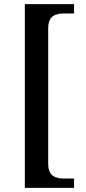

<svg xmlns="http://www.w3.org/2000/svg" viewBox="-20 -780 415 928"><path d="M100 128H338V83H295C250 83 213 74 213 11V-643C213 -706 250 -715 295 -715H338V-760H100Z"/></svg>

Font: Noto Serif Georgian Medium
Style: Regular
Weight: 500
Designer: Monotype Design Team, Akaki Razmadze
Foundry: Google LLC
Version: Version 2.003